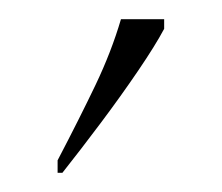

<svg xmlns="http://www.w3.org/2000/svg" viewBox="-20 -786 231 200"><path d="M40 -619Q63 -663 79.5 -697.5Q96 -732 106 -766H151V-756Q142 -739 124 -712.5Q106 -686 85 -658Q64 -630 45 -606H40Z"/></svg>

Font: Noto Serif Tamil ExtraCondensed Thin
Style: Italic
Weight: 100
Width: 2
Italic angle: -12°
Designer: Indian Type Foundry, Tom Grace, and the Monotype Design Team
Foundry: Monotype Imaging Inc.
Version: Version 2.003; ttfautohint (v1.8.4.7-5d5b)